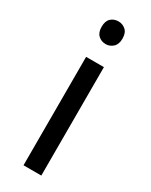

<svg xmlns="http://www.w3.org/2000/svg" viewBox="-194 -779 647 822"><g transform="rotate(30 129.0 -368.5)"><path d="M130 -737Q150 -737 165.5 -723.5Q181 -710 181 -681Q181 -653 165.5 -639Q150 -625 130 -625Q108 -625 93 -639Q78 -653 78 -681Q78 -710 93 -723.5Q108 -737 130 -737ZM173 -536V0H85V-536Z"/></g></svg>

Font: Noto Sans NKo
Style: Regular
Weight: 400
Designer: Monotype Design Team
Foundry: Monotype Imaging Inc.
Version: Version 2.003; ttfautohint (v1.8.4.7-5d5b)